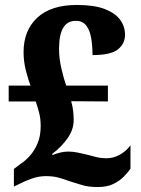

<svg xmlns="http://www.w3.org/2000/svg" viewBox="-20 -744 568 774"><path d="M373 10Q337 10 310.5 2Q284 -6 262 -13Q235 -23 214 -28.5Q193 -34 164 -34Q137 -34 109.5 -24.5Q82 -15 59 -3L36 8V-63L64 -84Q81 -95 99.5 -115Q118 -135 131 -165Q144 -195 144 -236Q144 -264 138.5 -286.5Q133 -309 124 -335H15V-399H103Q94 -422 84.5 -459Q75 -496 75 -534Q75 -621 130 -672.5Q185 -724 290 -724Q360 -724 402.5 -707.5Q445 -691 464.5 -664Q484 -637 484 -604Q484 -568 455.5 -545Q427 -522 353 -522Q353 -556 348 -588Q343 -620 328.5 -640Q314 -660 285 -660Q218 -660 218 -547Q218 -508 228 -465.5Q238 -423 247 -399H415V-335L267 -336Q273 -314 275 -296.5Q277 -279 277 -260Q277 -222 253 -187.5Q229 -153 190 -123L192 -119Q203 -124 220.5 -128.5Q238 -133 255 -133Q274 -133 293.5 -129Q313 -125 333 -120Q351 -115 369.5 -110.5Q388 -106 409 -106Q437 -106 462.5 -120Q488 -134 506 -158V-64Q495 -48 478 -31Q461 -14 436 -2Q411 10 373 10Z"/></svg>

Font: Noto Serif Myanmar SemiCondensed ExtraBold
Style: Regular
Weight: 800
Width: 4
Designer: Ben Mitchell and the Monotype Design Team
Foundry: Monotype Imaging Inc.
Version: Version 2.106; ttfautohint (v1.8.4.7-5d5b)